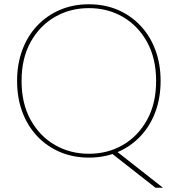

<svg xmlns="http://www.w3.org/2000/svg" viewBox="-20 -730 832 899"><path d="M500 -14 515 -30 743 149H708ZM396 8Q323 8 261.5 -18Q200 -44 154.5 -92Q109 -140 84.5 -206Q60 -272 60 -351Q60 -430 84.5 -496Q109 -562 154.5 -610Q200 -658 261.5 -684Q323 -710 396 -710Q470 -710 531 -684Q592 -658 637.5 -610Q683 -562 707.5 -496Q732 -430 732 -351Q732 -272 707.5 -206Q683 -140 637.5 -92Q592 -44 531 -18Q470 8 396 8ZM396 -10Q484 -10 555 -51Q626 -92 668.5 -168.5Q711 -245 711 -351Q711 -457 668.5 -533.5Q626 -610 555 -651Q484 -692 396 -692Q309 -692 237.5 -651Q166 -610 123.5 -533.5Q81 -457 81 -351Q81 -245 123.5 -168.5Q166 -92 237.5 -51Q309 -10 396 -10Z"/></svg>

Font: Poppins Variable
Style: Regular
Weight: 100
Designer: Jonny Pinhorn
Foundry: Indian Type Foundry
Version: Version 6.000